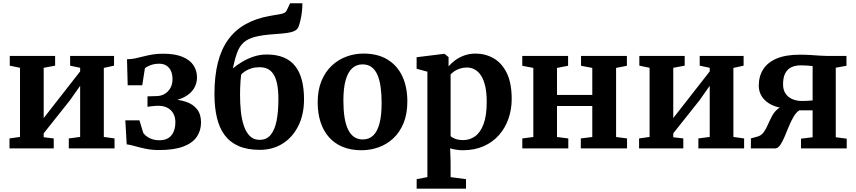

<svg xmlns="http://www.w3.org/2000/svg" viewBox="-20 -892 5146 1154"><path d="M37.1 0V-59.9L100.3 -69V-484.5L38.7 -497.3V-555.7H311.3V-497.3L242.6 -484.5V-182.3L302.7 -259.3L461.7 -462.8V-484.5L401.5 -497.3V-555.7H665.4V-497.3L604 -483.8V-69L668.4 -59.9V0H393.5V-59.9L461.7 -69V-376.2L400.4 -289.2L242.6 -90.7V-67.2L303 -59.9V0Z M935.1 9.8Q892.6 9.8 856.1 2.2Q819.6 -5.3 790.8 -13.7Q762.1 -22.1 741.5 -24.4L733.2 -168.9H818L841.2 -92.8Q854.1 -74.6 879.2 -61.8Q904.4 -49 938.7 -49Q972.5 -49 993.5 -63.4Q1014.5 -77.7 1024.2 -102.4Q1034 -127.1 1034 -157.7Q1034 -202.8 1006.3 -229.6Q978.7 -256.4 929.9 -256.4Q923.4 -256.4 910.3 -255.3Q897.1 -254.3 884.5 -252.7Q871.9 -251.1 866.5 -249.8V-312.9L924.5 -314.7Q948.5 -315.3 969.5 -327.5Q990.4 -339.6 1003.6 -362.1Q1016.8 -384.7 1016.8 -416.2Q1016.8 -445.7 1007.1 -466.4Q997.3 -487.1 979.5 -498.1Q961.8 -509 937.5 -509Q906.9 -509 883.9 -499.9Q860.8 -490.8 851 -482.1L835 -379.7H747.5L743.3 -535.9Q769 -536.1 792.7 -541.1Q816.4 -546.2 841.3 -552.7Q866.1 -559.2 895.1 -564.2Q924.2 -569.2 960.5 -569.2Q1029.9 -569.2 1075 -551.1Q1120.2 -533 1142.1 -500.8Q1164 -468.7 1164 -426.4Q1164 -389.7 1145.1 -359.4Q1126.1 -329.1 1088.9 -309Q1051.6 -288.9 996.5 -282.4V-295.5Q1054.9 -294.8 1098 -280.2Q1141 -265.6 1164.6 -235.2Q1188.3 -204.8 1188.3 -155.9Q1188.3 -107.9 1163.2 -70.4Q1138.1 -32.9 1082.6 -11.6Q1027.1 9.8 935.1 9.8Z M1541.7 8.7Q1466.9 8.7 1414.5 -14.1Q1362.1 -36.9 1330.2 -80.1Q1298.2 -123.2 1283.6 -185.4Q1268.9 -247.6 1268.9 -326.4Q1268.9 -433.4 1289.3 -514.6Q1309.6 -595.8 1350.9 -653.1Q1392.2 -710.3 1454.8 -745.8Q1517.4 -781.3 1601.8 -796.3Q1645.8 -804 1670.7 -808.5Q1695.6 -813.1 1703.1 -829L1723.5 -872.3H1797.5Q1797.5 -845.6 1794.5 -819.6Q1791.4 -793.5 1786 -770.6Q1780.5 -747.7 1773.5 -729.4Q1766.6 -713.8 1749 -705.6Q1731.3 -697.3 1702.2 -693.5Q1673.1 -689.8 1631.3 -686.9Q1557.6 -682 1513.4 -670.5Q1469.1 -659 1444.3 -636.5Q1419.5 -614 1405.6 -576.4Q1391.8 -538.8 1379.3 -481Q1402.7 -500.5 1434.4 -519.6Q1466 -538.8 1503.8 -551.6Q1541.7 -564.4 1583.1 -564.4Q1641.5 -564.4 1683.7 -547.2Q1725.9 -530 1753.3 -495.9Q1780.7 -461.8 1794 -411.4Q1807.3 -361 1807.3 -295Q1807.3 -204.1 1773.3 -135.8Q1739.4 -67.5 1679.6 -29.4Q1619.9 8.7 1541.7 8.7ZM1540.7 -51.5Q1582.5 -51.5 1607 -81.6Q1631.6 -111.8 1642.5 -166.6Q1653.3 -221.4 1653.3 -295.1Q1653.3 -351.7 1645.2 -389.1Q1637.2 -426.4 1622.2 -448.1Q1607.2 -469.8 1586.5 -478.9Q1565.9 -488 1540.2 -488Q1513.5 -488 1492 -481.5Q1470.5 -474.9 1454.9 -464.9Q1439.2 -454.8 1429.5 -444Q1427.4 -428.5 1425.7 -406.4Q1424.1 -384.2 1423.4 -361.3Q1422.8 -338.3 1422.8 -320.4Q1422.8 -272.6 1427.5 -225.1Q1432.2 -177.6 1444.9 -138.2Q1457.6 -98.9 1480.8 -75.2Q1503.9 -51.5 1540.7 -51.5Z M1889.4 -276.6Q1889.4 -349.9 1911.9 -404.8Q1934.4 -459.8 1973.2 -496.5Q2012 -533.2 2061.5 -551.6Q2110.9 -570 2165.1 -570Q2249.8 -570 2308.5 -534.5Q2367.2 -499 2397.7 -434.6Q2428.3 -370.1 2428.3 -282.4Q2428.3 -207.8 2405.8 -152.6Q2383.3 -97.4 2344.5 -61Q2305.6 -24.7 2256 -6.8Q2206.4 11 2152.2 11Q2088.9 11 2039.9 -9.1Q1991 -29.3 1957.6 -67Q1924.1 -104.7 1906.7 -157.9Q1889.4 -211 1889.4 -276.6ZM2160.9 -53.9Q2197.8 -53.9 2222.7 -77.3Q2247.7 -100.7 2260.7 -149.1Q2273.7 -197.5 2273.7 -272Q2273.7 -326.6 2267.6 -369.9Q2261.4 -413.1 2248 -443.3Q2234.5 -473.5 2212.7 -489.3Q2190.8 -505.1 2159.3 -505.1Q2122.6 -505.1 2096.8 -481.7Q2071 -458.3 2057.5 -410.2Q2043.9 -362 2043.9 -287Q2043.9 -231.9 2050.5 -188.6Q2057.1 -145.4 2071.2 -115.4Q2085.2 -85.4 2107.3 -69.6Q2129.5 -53.9 2160.9 -53.9Z M2484.3 242V184.8L2548.8 172.6V-461.1L2484 -478.8V-548.1L2649.5 -568.5H2651.5L2676.1 -548.8V-492.9Q2690.7 -510.9 2714.3 -528.7Q2738 -546.5 2769.4 -558.2Q2800.8 -570 2838 -570Q2896.4 -570 2945.9 -542.2Q2995.5 -514.4 3025.5 -454.2Q3055.5 -394 3055.5 -296.5Q3055.5 -235 3036.4 -179.5Q3017.4 -124.1 2979.8 -81Q2942.3 -38 2887.5 -13.5Q2832.8 11 2761 11Q2741.4 11 2719.9 7.5Q2698.3 4 2685.6 -0.6L2688.3 81.5V172.6L2780.9 184.8V242ZM2764.3 -50Q2803.1 -50 2835.2 -72.6Q2867.2 -95.2 2886.3 -145.8Q2905.4 -196.3 2905.4 -280.3Q2905.4 -335.1 2896.4 -374.1Q2887.4 -413.2 2871.1 -438.1Q2854.7 -462.9 2833 -474.6Q2811.3 -486.2 2785.9 -486.2Q2763.9 -486.2 2744.8 -479.9Q2725.7 -473.6 2711.1 -464Q2696.5 -454.3 2688.3 -444.4V-74.4Q2695.4 -65.3 2716.2 -57.6Q2736.9 -50 2764.3 -50Z M3119.3 0V-59.9L3185.5 -68.6V-483.8L3119.1 -496.6V-555.7H3394.4V-496.6L3327.8 -483.8V-321.3H3539.9V-483.8L3472.3 -496.6V-555.7H3747.9V-496.6L3682.9 -483.8V-68.6L3748.8 -59.9V0H3470.9V-59.9L3539.9 -68.6V-254.7H3327.8V-68.6L3395.7 -59.9V0Z M3821.1 0V-59.9L3884.3 -69V-484.5L3822.7 -497.3V-555.7H4095.3V-497.3L4026.6 -484.5V-182.3L4086.7 -259.3L4245.7 -462.8V-484.5L4185.5 -497.3V-555.7H4449.4V-497.3L4388 -483.8V-69L4452.4 -59.9V0H4177.5V-59.9L4245.7 -69V-376.2L4184.4 -289.2L4026.6 -90.7V-67.2L4087 -59.9V0Z M4492.9 0 4493.4 -60.3 4532.6 -71Q4555.3 -77.1 4569.6 -96.6Q4583.8 -116.1 4595 -141.8Q4606.1 -167.4 4619.1 -192.4Q4632.1 -217.3 4652 -235Q4671.9 -252.6 4704.1 -255.7V-240.8Q4655.1 -243.6 4618.3 -261.5Q4581.5 -279.4 4561 -309.1Q4540.5 -338.9 4540.5 -377Q4540.5 -433.4 4567.2 -475.4Q4593.8 -517.4 4648.6 -540.4Q4703.3 -563.3 4787.2 -563.3Q4818.6 -563.3 4849.2 -561.5Q4879.8 -559.6 4906.9 -557.7Q4934 -555.7 4953.3 -555.7H5067.6V-496.7L5003.3 -484.9V-67.2L5069.1 -58.4V0H4794.4V-58.4L4864.2 -67.2V-228.9H4784.6Q4765.3 -217 4750 -190.9Q4734.8 -164.7 4721.6 -132.9Q4708.4 -101 4696.1 -71.3Q4683.8 -41.7 4670.3 -21.6Q4656.9 -1.6 4640.9 0ZM4797.8 -285.2Q4808.7 -285.2 4821.1 -285.6Q4833.6 -286.1 4845.3 -286.9Q4857 -287.7 4864.2 -288.4V-494.6Q4856.1 -495.8 4844 -496.9Q4831.9 -498 4818.3 -498.6Q4804.7 -499.2 4792.4 -499.2Q4760.6 -499.2 4736.9 -488Q4713.1 -476.9 4699.8 -451.9Q4686.5 -426.9 4686.5 -385.1Q4686.5 -351.2 4701.9 -329Q4717.3 -306.8 4742.9 -296Q4768.4 -285.2 4797.8 -285.2Z"/></svg>

Font: Merriweather Light
Style: Regular
Weight: 300
Designer: Eben Sorkin
Foundry: Eben Sorkin
Version: Version 2.100